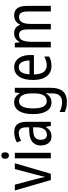

<svg xmlns="http://www.w3.org/2000/svg" viewBox="903 -1732 1018 2864"><g transform="rotate(-90 1412.0 -300.0)"><path d="M158 -51 3 -588H89L174 -270Q182 -239 190 -204.5Q198 -170 203 -140H207Q209 -159 217 -190.5Q225 -222 234 -255L322 -588H409L252 -51Z M525 -789Q572 -789 572 -732Q572 -705 559.5 -690Q547 -675 525 -675Q503 -675 489.5 -690Q476 -705 476 -732Q476 -761 489 -775Q502 -789 525 -789ZM565 -588V-51H482V-588Z M872 -597Q954 -597 990.5 -550.5Q1027 -504 1027 -414V-51H965L951 -126H948Q923 -83 890.5 -62Q858 -41 808 -41Q743 -41 708.5 -86.5Q674 -132 674 -201Q674 -280 725 -324.5Q776 -369 875 -372L945 -375V-410Q945 -473 924 -501Q903 -529 861 -529Q833 -529 804 -519.5Q775 -510 745 -494L719 -556Q751 -576 790 -586.5Q829 -597 872 -597ZM888 -313Q819 -310 789 -282Q759 -254 759 -202Q759 -154 779 -131.5Q799 -109 834 -109Q884 -109 914.5 -149Q945 -189 945 -264V-316Z M1318 -598Q1360 -598 1393 -578.5Q1426 -559 1450 -517H1455L1465 -588H1534V-44Q1534 69 1482.5 129Q1431 189 1320 189Q1236 189 1173 157V79Q1244 117 1320 117Q1383 117 1417 82Q1451 47 1451 -29V-46Q1451 -61 1452 -83Q1453 -105 1455 -125H1451Q1404 -41 1316 -41Q1233 -41 1187.5 -112Q1142 -183 1142 -317Q1142 -453 1188.5 -525.5Q1235 -598 1318 -598ZM1333 -525Q1280 -525 1253.5 -471.5Q1227 -418 1227 -316Q1227 -212 1254 -162Q1281 -112 1336 -112Q1451 -112 1451 -296V-320Q1451 -428 1422.5 -476.5Q1394 -525 1333 -525Z M1842 -597Q1901 -597 1941.5 -566Q1982 -535 2002.5 -481Q2023 -427 2023 -359V-303H1734Q1737 -112 1869 -112Q1936 -112 2001 -149V-75Q1969 -58 1935.5 -49.5Q1902 -41 1861 -41Q1790 -41 1743.5 -75.5Q1697 -110 1674 -172Q1651 -234 1651 -316Q1651 -451 1701 -524Q1751 -597 1842 -597ZM1842 -529Q1745 -529 1735 -369H1942Q1941 -436 1917 -482.5Q1893 -529 1842 -529Z M2613 -598Q2685 -598 2720.5 -551.5Q2756 -505 2756 -408V-51H2673V-396Q2673 -464 2653 -494.5Q2633 -525 2592 -525Q2535 -525 2511 -479.5Q2487 -434 2487 -347V-51H2405V-398Q2405 -465 2385.5 -495Q2366 -525 2325 -525Q2263 -525 2241.5 -472Q2220 -419 2220 -331V-51H2137V-588H2204L2214 -515H2219Q2237 -556 2270.5 -577Q2304 -598 2347 -598Q2397 -598 2428.5 -574Q2460 -550 2472 -511H2478Q2520 -598 2613 -598Z"/></g></svg>

Font: Noto Sans Tamil UI Condensed
Style: Regular
Weight: 400
Width: 3
Designer: Jelle Bosma - Monotype Design Team
Foundry: Monotype Imaging Inc.
Version: Version 2.004; ttfautohint (v1.8.4.7-5d5b)